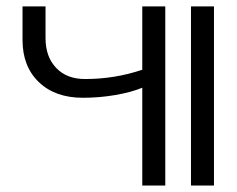

<svg xmlns="http://www.w3.org/2000/svg" viewBox="-20 -575 733 595"><path d="M492.2 -555.2V0H420.9V-303.2Q387.2 -289.1 337.4 -280.5Q287.6 -272 236.8 -272Q150.9 -272 100.3 -320.6Q49.8 -369.1 49.8 -451.2V-555.2H121.1V-457Q121.1 -398.9 154.1 -364.5Q187 -330.1 243.2 -330.1Q335.9 -330.1 420.9 -358.9V-555.2ZM571.8 0V-555.2H643.1V0Z"/></svg>

Font: LT Superior
Style: Regular
Weight: 400
Designer: Daniel Lyons
Foundry: LyonsType
Version: Version 1.000